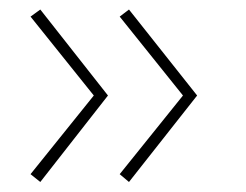

<svg xmlns="http://www.w3.org/2000/svg" viewBox="-20 -418 504 393"><path d="M225 -61.5 244 -45.5 383.5 -222.5 244 -398.5 225 -384 354.5 -222.5ZM42.5 -61.5 62.5 -45.5 201 -222.5 62.5 -398.5 42.5 -384 172 -222.5Z"/></svg>

Font: League Spartan Extralight
Style: Regular
Weight: 200
Foundry: The League of Moveable Type
Version: Version 2.300; ttfautohint (v1.8.3)